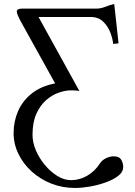

<svg xmlns="http://www.w3.org/2000/svg" viewBox="-20 -727 685 971"><path d="M469.2 -683.6Q489.7 -683.6 513.9 -693.1Q538.1 -702.6 557.6 -707L579.6 -507.8L552.2 -504.9Q550.3 -528.8 538.6 -560.8Q526.9 -592.8 502.4 -616.9Q478 -641.1 439 -641.1H174.8L381.3 -267.1Q371.1 -269 360.6 -269.5Q350.1 -270 337.9 -270Q310.5 -270 277.1 -258.5Q243.7 -247.1 213.4 -220.7Q183.1 -194.3 163.8 -151.4Q144.5 -108.4 144.5 -44.4Q144.5 -6.3 161.4 33.2Q178.2 72.8 206.8 107.2Q235.4 141.6 269.8 162.8Q304.2 184.1 338.9 184.1Q382.3 184.1 420.7 161.9Q459 139.6 484.4 101.1Q494.6 84 514.9 73.7Q535.2 63.5 555.2 63.5Q583 63.5 593 80.8Q603 98.1 603 116.7Q603 143.1 577.6 162.6Q552.2 182.1 512.9 196Q473.6 210 432.4 216.8Q391.1 223.6 359.4 223.6Q295.4 223.6 239.3 201.4Q183.1 179.2 140.1 140.1Q97.2 101.1 73 51Q48.8 1 48.8 -53.7Q48.8 -113.3 71.5 -165.3Q94.2 -217.3 140.9 -254.4Q187.5 -291.5 258.8 -305.2L81.5 -625Q75.2 -637.2 70.1 -649.4Q64.9 -661.6 64.9 -668.9Q64.9 -683.6 93.3 -683.6Z"/></svg>

Font: Kurinto Seri
Style: Regular
Weight: 400
Designer: Kurinto was developed by Clint Goss from a range of fonts that are compatible with the SIL Open Font License Version 1.1
Foundry: Clinton F. Goss
Version: Version 2.196; July 25, 2020